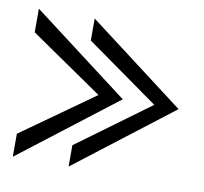

<svg xmlns="http://www.w3.org/2000/svg" viewBox="-59 -582 612 576"><g transform="rotate(10 247.5 -293.5)"><path d="M185 -519 480 -295 185 -68V-133L406 -295L185 -452ZM15 -519 310 -295 15 -68V-138L236 -295L15 -447Z"/></g></svg>

Font: Darker Grotesque SemiBold
Style: Regular
Weight: 600
Designer: Gabriel Lam
Foundry: TypeRant
Version: Version 1.000;gftools[0.9.28]